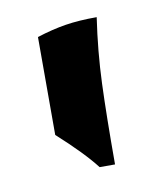

<svg xmlns="http://www.w3.org/2000/svg" viewBox="-43 -584 243 307"><g transform="rotate(-10 79.0 -430.5)"><path d="M35 -375V-534Q60 -542 82 -545.5Q104 -549 133 -549Q125 -495 123 -443Q121 -391 121 -312H96Q76 -338 35 -375Z"/></g></svg>

Font: Mirza SemiBold
Style: Regular
Weight: 600
Designer: Arabic design by Kourosh Beigpour, Latin design by Eduardo Tunni, engineering by Lasse Fister
Version: Version 1.0010g